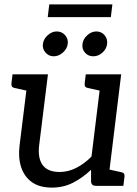

<svg xmlns="http://www.w3.org/2000/svg" viewBox="-20 -845 625 873"><path d="M216 8Q160 8 125.5 -16.5Q91 -41 76.5 -84Q62 -127 69 -184L109 -507H198L158 -184Q151 -126 174 -94.5Q197 -63 251 -63Q290 -63 326.5 -81.5Q363 -100 396 -133L442 -507H531L469 0H416Q396 0 394 -19V-73Q356 -37 312.5 -14.5Q269 8 216 8ZM439 0 459 -78 532 -62Q541 -60 544 -55Q547 -50 546 -41L541 0ZM139 -507 119 -429 46 -445Q37 -447 34 -452Q31 -457 32 -466L37 -507ZM472 -507 452 -429 379 -445Q370 -447 367 -452Q364 -457 365 -466L370 -507ZM288 -645Q285 -623 266 -606Q247 -589 224 -589Q202 -589 187 -606Q172 -623 175 -645Q178 -668 197 -685Q216 -702 238 -702Q261 -702 276 -685Q291 -668 288 -645ZM467 -645Q464 -622 445.5 -605.5Q427 -589 404 -589Q381 -589 366.5 -605.5Q352 -622 355 -645Q358 -668 377 -685Q396 -702 418 -702Q441 -702 455.5 -685Q470 -668 467 -645ZM197 -767 204 -825H491L484 -767Z"/></svg>

Font: Aleo
Style: Italic
Weight: 400
Italic angle: -7°
Designer: Alessio Laiso
Foundry: Alessio Laiso
Version: Version 2.001;gftools[0.9.29]